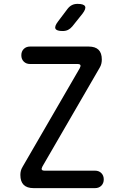

<svg xmlns="http://www.w3.org/2000/svg" viewBox="-20 -970 640 990"><path d="M153 0Q119 0 102 -17Q85 -34 85 -68Q85 -79 87.5 -89Q90 -99 96 -109L391 -618Q397 -629 394.5 -634.5Q392 -640 379 -640H135Q115 -640 102.5 -652.5Q90 -665 90 -685Q90 -705 102.5 -717.5Q115 -730 135 -730H437Q471 -730 488 -713.5Q505 -697 505 -663Q505 -652 502.5 -641.5Q500 -631 494 -621L199 -112Q193 -101 195.5 -95.5Q198 -90 211 -90H470Q490 -90 502.5 -77.5Q515 -65 515 -45Q515 -25 502.5 -12.5Q490 0 470 0ZM303 -810Q272 -810 266 -822Q260 -834 279 -859L328 -924Q338 -937 350.5 -943.5Q363 -950 380 -950Q412 -950 418.5 -937.5Q425 -925 405 -899L353 -834Q343 -822 331 -816Q319 -810 303 -810Z"/></svg>

Font: Maple Mono Normal
Style: Regular
Weight: 400
Monospace: yes
Designer: subframe7536
Version: Version 7.000